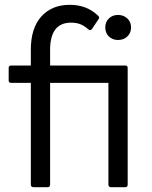

<svg xmlns="http://www.w3.org/2000/svg" viewBox="-20 -777 629 797"><path d="M119 0Q108 0 108 -11V-433H27Q16 -433 16 -443V-495Q16 -505 27 -505H108V-571Q108 -660 151.5 -708.5Q195 -757 270 -757Q341 -757 388 -711Q395 -703 388 -696L362 -657Q359 -653 355 -652Q351 -651 347 -655Q330 -670 313.5 -676.5Q297 -683 275 -683Q188 -683 188 -570V-505H500Q510 -505 510 -495V-11Q510 0 500 0H441Q430 0 430 -11V-433H188V-11Q188 0 178 0ZM417 -663Q417 -686 432 -700.5Q447 -715 470 -715Q493 -715 508.5 -700.5Q524 -686 524 -663Q524 -640 508.5 -625.5Q493 -611 470 -611Q447 -611 432 -625.5Q417 -640 417 -663Z"/></svg>

Font: LINE Seed Sans TH
Style: Regular
Weight: 400
Designer: Dalton Maag Ltd | Thai characters by Cadson Demak Co.,Ltd.
Foundry: Dalton Maag Ltd
Version: Version 1.002